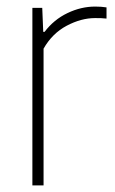

<svg xmlns="http://www.w3.org/2000/svg" viewBox="-20 -564 350 584"><path d="M78.5 0V-540H108.5L111.5 -467H115.5Q144 -504.5 185.2 -524.2Q226.5 -544 269.5 -544Q288.5 -544 304 -541.5V-507.5Q295 -508.5 287.2 -508.8Q279.5 -509 269 -509Q227 -509 183 -485.8Q139 -462.5 112.5 -416V0Z"/></svg>

Font: Encode Sans SemiCondensed SemiCondensed Thin
Style: Regular
Weight: 100
Width: 4
Designer: Multiple Designers
Foundry: Impallari Type
Version: Version 3.000; ttfautohint (v1.8.3) -l 8 -r 50 -G 200 -x 14 